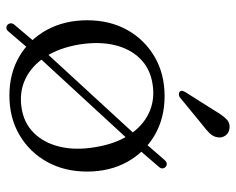

<svg xmlns="http://www.w3.org/2000/svg" viewBox="-88 -620 728 592"><g transform="rotate(90 276.0 -324.0)"><path d="M56.5 17Q52.5 13 52 7.2Q51.5 1.5 56 -4L124 -84.5L130.5 -89L403.5 -386L407 -391L473 -467Q478 -473 483.8 -474Q489.5 -475 494 -471Q499 -467 499.2 -461.2Q499.5 -455.5 495 -450.5L426.5 -371L421.5 -367.5L148 -70.5L145 -65.5L77 14Q68 25 56.5 17ZM276.5 -467.5Q344.5 -467.5 397 -436.8Q449.5 -406 479.2 -352.2Q509 -298.5 509 -228.5Q509 -159 479 -105Q449 -51 396.2 -20Q343.5 11 274.5 11Q206 11 153.8 -19.8Q101.5 -50.5 72 -104.8Q42.5 -159 42.5 -229Q42.5 -298.5 72.2 -352Q102 -405.5 154.8 -436.5Q207.5 -467.5 276.5 -467.5ZM312.5 -26.5Q359 -33.5 389.5 -64Q420 -94.5 432 -143Q444 -191.5 434 -252Q424 -315.5 396.2 -358Q368.5 -400.5 328.2 -419.2Q288 -438 240 -430.5Q192.5 -423.5 161.8 -393Q131 -362.5 119.2 -314.2Q107.5 -266 117 -205.5Q127.5 -142 155.5 -99.5Q183.5 -57 224 -38Q264.5 -19 312.5 -26.5ZM321.5 -622.5Q334.5 -645 346.8 -657.5Q359 -670 376.5 -667.5Q391 -665.5 398.2 -654.8Q405.5 -644 403.5 -632Q402 -618.5 391.8 -607.5Q381.5 -596.5 365.5 -584.5L279.5 -514Q275.5 -512 271 -511.5Q266.5 -511 263 -514Q259 -517.5 260.2 -522.2Q261.5 -527 264 -531.5Z"/></g></svg>

Font: Fraunces 48pt Soft Wonky Light
Style: Regular
Weight: 300
Version: Version 1.000;[b76b70a41]